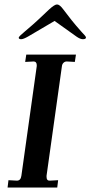

<svg xmlns="http://www.w3.org/2000/svg" viewBox="-20 -842 406 862"><path d="M56 -31Q73 -31 76 -53L145 -545V-550Q145 -557 141.5 -561.5Q138 -566 131 -566L93 -564L98 -597H321L316 -564L280 -566Q271 -566 265 -560Q259 -554 258 -545L189 -53V-48Q189 -30 204 -31L241 -33L237 0H14L18 -33ZM64 -673Q64 -678 93 -702Q131 -734 150 -752L201 -800Q225 -822 236 -822Q248 -822 264 -800L301 -752Q321 -727 347 -698Q366 -679 366 -674Q366 -666 352 -666Q340 -666 323 -678L225 -748L106 -678Q85 -666 75 -666Q64 -666 64 -673Z"/></svg>

Font: Unna Medium
Style: Italic
Weight: 500
Italic angle: -8.05°
Designer: Jorge de Buen Unna
Foundry: Omnibus-Type
Version: Version 2.008